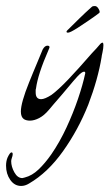

<svg xmlns="http://www.w3.org/2000/svg" viewBox="-46 -410 362 635"><path d="M24 205Q2 205 -12 185Q-26 165 -26 138Q-26 123 -21 111Q-13 94 -8 94Q-4 94 -4 100Q-4 105 -7 113Q-8 116 -8.5 118.5Q-9 121 -9 123Q-9 141 1.5 160Q12 179 28 179L36 177Q60 171 81.5 150.5Q103 130 124 100Q152 59 174 11.5Q196 -36 212 -83Q228 -130 236 -168Q236 -173 232 -173Q225 -173 210 -157Q198 -144 179 -121Q160 -98 132 -66L116 -47Q100 -28 83.5 -19.5Q67 -11 53 -11Q41 -11 33 -16Q23 -23 23 -41Q23 -70 50 -137L63 -169Q73 -192 80.5 -211Q88 -230 95 -246Q102 -259 111 -259Q122 -259 115 -246Q79 -164 73 -117Q72 -115 72 -111.5Q72 -108 72 -104Q72 -82 90 -82Q102 -82 124 -96Q146 -112 179 -146.5Q212 -181 258 -234Q266 -242 273 -250Q280 -258 286 -265Q290 -269 293 -269Q296 -269 296 -260Q296 -251 293 -237Q290 -224 290 -221Q278 -148 246 -64Q213 19 162.5 90Q112 161 50 197Q37 205 24 205ZM179 -302Q174 -302 174 -305Q174 -307 176 -309Q193 -326 215 -347.5Q237 -369 255 -385Q259 -389 261.5 -389.5Q264 -390 268 -390Q275 -390 280.5 -380Q286 -370 282 -367Q265 -354 247 -342Q229 -330 211 -318Q186 -302 179 -302Z"/></svg>

Font: Allison
Style: Regular
Weight: 400
Designer: Robert E. Leuschke
Foundry: Robert E. Leuschke
Version: Version 1.010; ttfautohint (v1.8.3)